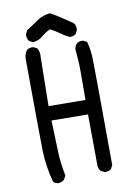

<svg xmlns="http://www.w3.org/2000/svg" viewBox="-96 -904 691 997"><g transform="rotate(-10 250.0 -405.5)"><path d="M130.9 33.2Q115.2 31.2 103.5 21.5Q80.1 -64.5 78.1 -147.9Q76.2 -231.4 74.2 -623Q72.3 -652.3 87.9 -675.8Q101.6 -687.5 123 -685.5L142.6 -675.8Q156.2 -654.3 152.3 -625L148.4 -370.1L342.8 -368.2Q344.7 -545.9 341.8 -575.2Q338.9 -604.5 336.9 -636.7Q338.9 -652.3 348.6 -664.1Q362.3 -675.8 383.8 -673.8L403.3 -664.1Q413.1 -628.9 416 -591.3Q418.9 -553.7 420.9 -11.7L411.1 7.8Q397.5 19.5 376 17.6L356.4 7.8Q346.7 -3.9 344.7 -19.5L342.8 -292L150.4 -293.9Q154.3 -188.5 156.2 -127.4Q158.2 -66.4 171.9 0L160.2 21.5Q146.5 31.2 130.9 33.2ZM317.4 -705.1Q293.9 -716.8 271 -733.4Q248 -750 224.6 -761.7Q199.2 -750 177.7 -731.4Q156.2 -712.9 127 -710.9L107.4 -720.7Q95.7 -736.3 97.7 -757.8L107.4 -777.3Q138.7 -796.9 168.9 -818.4Q199.2 -839.8 238.3 -843.8Q268.6 -828.1 296.9 -808.6Q325.2 -789.1 352.5 -771.5Q364.3 -755.9 362.3 -734.4L352.5 -714.8Q338.9 -703.1 317.4 -705.1Z"/></g></svg>

Font: NaikaiFont
Style: Regular
Weight: 400
Version: Version 1.67